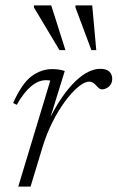

<svg xmlns="http://www.w3.org/2000/svg" viewBox="-20 -690 435 710"><path d="M166 -392Q163.5 -392.5 160 -393Q156.5 -393.5 150.5 -393.5Q93.5 -393.5 42 -302.5L28.5 -309Q61.5 -382.5 97.2 -408.5Q133 -434.5 172.5 -434.5Q199 -434.5 219.5 -427.5L167 -258Q210 -342 258.2 -388.8Q306.5 -435.5 351.5 -435.5Q374 -435.5 384.5 -425Q395 -414.5 395 -398.5Q395 -380.5 383 -370Q371 -359.5 356 -359.5Q348.5 -359.5 337 -372.5Q331.5 -379 324.8 -383.5Q318 -388 310 -388Q292.5 -388 269 -368.5Q245.5 -349 220.8 -315.5Q196 -282 174.2 -238.8Q152.5 -195.5 138 -148.5L93 0H47.5ZM222 -504.5H200L105.5 -662.5V-670H169.5ZM336 -504.5H318L259 -662.5V-670H321Z"/></svg>

Font: Newsreader Text Light
Style: Italic
Weight: 300
Italic angle: -17°
Designer: Hugues Gentile
Foundry: Production Type
Version: Version 1.001